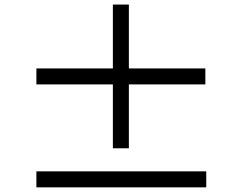

<svg xmlns="http://www.w3.org/2000/svg" viewBox="-20 -824 1040 826"><path d="M863.4 -460.9H534.4V-186.1H465.6V-460.9H136.6V-529.6H465.6V-804.4H534.4V-529.6H863.4ZM867.3 -86.8V-18H136.6V-86.8Z"/></svg>

Font: Noto Sans TC Thin
Style: Regular
Weight: 100
Designer: Ryoko NISHIZUKA 西塚涼子 (kana, bopomofo & ideographs); Paul D. Hunt (Latin, Greek & Cyrillic); Sandoll Communications 산돌커뮤니
Foundry: Adobe
Version: Version 2.004-H2;hotconv 1.0.118;makeotfexe 2.5.65603